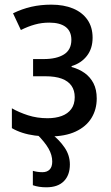

<svg xmlns="http://www.w3.org/2000/svg" viewBox="-20 -568 471 813"><path d="M197.3 -548.3Q250 -548.3 289.3 -532Q328.6 -515.6 350.3 -484.4Q372.1 -453.1 372.1 -408.2Q372.1 -362.3 347.9 -331.3Q323.7 -300.3 283.2 -288.1V-284.2Q314.5 -275.9 338.4 -258.8Q362.3 -241.7 376 -215.1Q389.6 -188.5 389.6 -150.9Q389.6 -104.5 367.2 -68.1Q344.7 -31.7 300.3 -11Q255.9 9.8 189.5 9.8Q156.7 9.8 127.7 5.9Q98.6 2 74.5 -5.9Q50.3 -13.7 30.3 -25.4V-109.4Q60.1 -92.3 98.6 -79.8Q137.2 -67.4 181.2 -67.4Q215.3 -67.4 241.2 -76.9Q267.1 -86.4 281.7 -106.2Q296.4 -126 296.4 -156.7Q296.4 -185.1 282.7 -204.8Q269 -224.6 241.5 -234.9Q213.9 -245.1 171.4 -245.1H120.1V-317.9H165Q219.7 -317.9 251 -337.6Q282.2 -357.4 282.2 -399.4Q282.2 -435.5 258.1 -453.9Q233.9 -472.2 188.5 -472.2Q156.7 -472.2 127.7 -464.1Q98.6 -456.1 68.4 -440.9L35.2 -511.7Q73.2 -530.3 112.8 -539.3Q152.3 -548.3 197.3 -548.3ZM201.2 116.2Q201.2 88.4 185.5 61Q169.9 33.7 136.2 0L198.7 -0.5Q231 23.9 253.4 56.6Q275.9 89.4 275.9 128.4Q275.9 173.8 250.2 199.5Q224.6 225.1 176.3 225.1Q160.2 225.1 145.8 222.9Q131.3 220.7 119.1 216.3V155.3Q126.5 157.7 137.2 159.4Q147.9 161.1 159.7 161.1Q179.2 161.1 190.2 149.9Q201.2 138.7 201.2 116.2Z"/></svg>

Font: Open Sans SemiCondensed Medium
Style: Regular
Weight: 500
Width: 4
Designer: Monotype Design Team
Foundry: Monotype Imaging Inc.
Version: Version 3.000